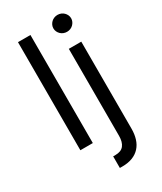

<svg xmlns="http://www.w3.org/2000/svg" viewBox="-234 -832 943 1119"><g transform="rotate(-30 237.0 -272.5)"><path d="M397.7 -545.5V39.8Q397.7 77.8 388.1 108.1Q378.6 138.5 359 160Q339.5 181.5 310.2 193Q280.9 204.5 241.5 204.5H224.4V126.4H240.1Q278.4 126.4 296.2 103.9Q313.9 81.3 313.9 39.8V-545.5ZM160.5 0H76.7V-727.3H160.5ZM355.1 -636.4Q343 -636.4 332 -640.8Q321 -645.2 313 -653.1Q305 -660.9 300.2 -671.2Q295.5 -681.5 295.5 -693.2Q295.5 -704.9 300.2 -715.2Q305 -725.5 313 -733.3Q321 -741.1 332 -745.6Q343 -750 355.1 -750Q367.5 -750 378.4 -745.6Q389.2 -741.1 397.2 -733.3Q405.2 -725.5 410 -715.2Q414.8 -704.9 414.8 -693.2Q414.8 -681.5 410 -671.2Q405.2 -660.9 397.2 -653.1Q389.2 -645.2 378.4 -640.8Q367.5 -636.4 355.1 -636.4Z"/></g></svg>

Font: Fast_Sans
Style: Regular
Weight: 400
Designer: Rasmus Andersson
Foundry: rsms
Version: Version 3.018;git-588b23468